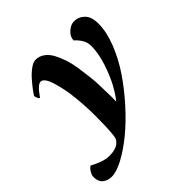

<svg xmlns="http://www.w3.org/2000/svg" viewBox="-250 -570 915 915"><g transform="rotate(-45 207.5 -112.5)"><path d="M126 -438.5Q149.9 -438.5 169.7 -424.6Q189.5 -410.6 202.6 -387Q215.8 -363.3 226.1 -332.5Q236.3 -301.8 241.5 -267.6Q246.6 -233.4 250.7 -198.7Q254.9 -164.1 255.4 -132.8Q255.9 -101.6 256.8 -76.2Q257.8 -50.8 256.8 -35.6Q256.8 -28.3 256.8 -25.4Q277.3 -50.3 299.6 -90.6Q321.8 -130.9 341.1 -189.2Q360.4 -247.6 360.4 -296.9Q360.4 -322.3 347.4 -342.5Q334.5 -362.8 319.3 -375Q319.3 -398.9 340.8 -418.7Q362.3 -438.5 384.8 -438.5Q415.5 -438.5 437.7 -416.5Q460 -394.5 460 -347.7Q460 -293 434.1 -227.1Q408.2 -161.1 367.2 -100.6Q326.2 -40 273.9 18.1Q221.7 76.2 169.9 118.7Q118.2 161.1 69.8 187Q21.5 212.9 -10.7 212.9Q-38.6 212.9 -56.4 197.8Q-74.2 182.6 -74.2 152.3Q-74.2 139.6 -64.9 124.5Q-55.7 109.4 -44.9 103.5Q-27.8 113.8 -0.2 124.3Q27.3 134.8 51.8 134.8Q72.8 134.8 88.9 130.1Q105 125.5 113.3 118.2Q121.6 110.8 125 106.2Q128.4 101.6 129.9 97.7Q138.7 70.3 138.7 -49.8Q138.7 -111.3 131.8 -176.8Q125 -242.2 108.4 -294.9Q91.8 -347.7 69.3 -347.7Q61 -347.7 50.8 -339.8Q40 -331.1 33.2 -322.3Q26.4 -313.5 19.5 -304.2L12.7 -294.9Q7.3 -295.4 2.7 -306.9Q-2 -318.4 -1 -321.3Q4.4 -330.6 17.3 -347.9Q30.3 -365.2 48.8 -386.5Q67.4 -407.7 88.6 -423.1Q109.9 -438.5 126 -438.5Z"/></g></svg>

Font: Amiri
Style: Bold Slanted
Weight: 700
Italic angle: 9°
Designer: Khaled Hosny
Version: Version 000.107